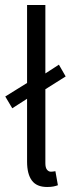

<svg xmlns="http://www.w3.org/2000/svg" viewBox="-20 -734 296 766"><path d="M168 12Q126 12 107 -14Q88 -40 88 -89V-340L29 -302L1 -349L88 -403V-714H161V-441L215 -476L242 -429L161 -378V-83Q161 -65 167.5 -57Q174 -49 183 -49Q187 -49 190.5 -49.5Q194 -50 201 -51L211 5Q203 8 193 10Q183 12 168 12Z"/></svg>

Font: Assistant
Style: Regular
Weight: 400
Designer: Hebrew By Ben Nathan, Latin by Paul Hunt
Version: Version 3.000